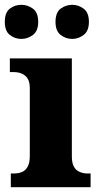

<svg xmlns="http://www.w3.org/2000/svg" viewBox="-31 -779 416 799"><path d="M14 0V-57H26Q46 -57 61 -63.5Q76 -70 84.5 -86Q93 -102 93 -130V-412Q93 -438 84 -452Q75 -466 60 -472.5Q45 -479 26 -479H10V-536H268V-128Q268 -101 276.5 -85.5Q285 -70 300.5 -63.5Q316 -57 334 -57H346V0ZM270 -617Q243 -617 221.5 -633.5Q200 -650 200 -688Q200 -727 221.5 -743Q243 -759 270 -759Q295 -759 317 -743Q339 -727 339 -688Q339 -650 317 -633.5Q295 -617 270 -617ZM58 -617Q31 -617 10 -633.5Q-11 -650 -11 -688Q-11 -727 10 -743Q31 -759 58 -759Q84 -759 106 -743Q128 -727 128 -688Q128 -650 106 -633.5Q84 -617 58 -617Z"/></svg>

Font: Noto Serif Ethiopic ExtraBold
Style: Regular
Weight: 800
Version: Version 2.102